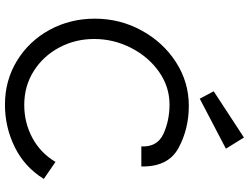

<svg xmlns="http://www.w3.org/2000/svg" viewBox="-132 -832 981 756"><g transform="rotate(90 358.0 -453.5)"><path d="M53 -337Q53 -436 99.5 -521Q146 -606 224.5 -656.5Q303 -707 396 -707Q487 -707 562 -666.5Q637 -626 635 -520H556Q559 -583 506.5 -607Q454 -631 391 -631Q321 -631 262 -589.5Q203 -548 168 -479.5Q133 -411 133 -334Q133 -260 166.5 -197Q200 -134 259 -96.5Q318 -59 393 -59Q463 -59 522.5 -91Q582 -123 617 -182L684 -136Q637 -60 558.5 -21.5Q480 17 392 17Q296 17 218.5 -30.5Q141 -78 97 -159Q53 -240 53 -337ZM339 -805 521 -924 565 -853 368 -750Z"/></g></svg>

Font: Bellota Text
Style: Bold
Weight: 700
Designer: Kemie Guaida
Foundry: Kemie Guaida
Version: Version 4.001